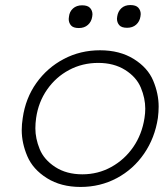

<svg xmlns="http://www.w3.org/2000/svg" viewBox="-20 -730 648 760"><path d="M299 10Q221 10 165.5 -25Q110 -60 88 -112Q66 -164 66 -215Q66 -238 70 -263Q81 -341 124 -401.5Q167 -462 232.5 -496.5Q298 -531 376 -531Q454 -531 509.5 -496.5Q565 -462 586.5 -410.5Q608 -359 608 -308Q608 -287 605 -263Q593 -184 550.5 -122Q508 -60 442.5 -25Q377 10 299 10ZM306 -40Q368 -40 420.5 -69Q473 -98 507.5 -148Q542 -198 552 -263Q555 -282 555 -300Q555 -341 537.5 -383Q520 -425 475.5 -453Q431 -481 369 -481Q306 -481 253.5 -453Q201 -425 166.5 -375.5Q132 -326 123 -263Q120 -242 120 -222Q120 -182 137 -140Q154 -98 198.5 -69Q243 -40 306 -40ZM483 -620Q461 -620 452 -630.5Q443 -641 443 -656Q443 -660 444 -665Q447 -685 460.5 -697.5Q474 -710 496 -710Q518 -710 527.5 -699.5Q537 -689 537 -674Q537 -670 536 -665Q533 -645 519 -632.5Q505 -620 483 -620ZM292 -619Q270 -619 261 -629.5Q252 -640 252 -655Q252 -659 253 -664Q255 -684 269 -696.5Q283 -709 305 -709Q327 -709 336.5 -698.5Q346 -688 346 -673Q346 -669 345 -664Q342 -644 328 -631.5Q314 -619 292 -619Z"/></svg>

Font: Lexend ExtLt
Style: Italic
Weight: 250
Italic angle: -8.13011°
Designer: Bonnie Shaver-Troup, Thomas Jockin
Foundry: Lexend
Version: Version 1.007